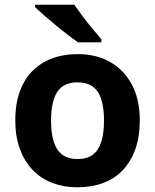

<svg xmlns="http://www.w3.org/2000/svg" viewBox="-20 -786 659 816"><path d="M574 -274Q574 -205.6 555.5 -153.1Q536.9 -100.5 502.5 -63.7Q468 -27 419 -8.5Q370 10 308.4 10Q251.2 10 202.6 -8.5Q154 -27 119 -63.5Q84 -100 64.5 -153Q45 -206 45 -274.2Q45 -364.7 77 -427.3Q109.1 -489.9 168.9 -522.9Q228.7 -556 311 -556Q388.4 -556 447.2 -523Q506 -490 540 -427.3Q574 -364.7 574 -274ZM197 -273.8Q197 -220 208.5 -183.5Q220 -147 245 -128.5Q270 -110 310 -110Q350 -110 374.5 -128.5Q399 -147 410.5 -183.5Q422 -220 422 -273.6Q422 -328 410.5 -364Q399 -400 374 -418Q349.1 -436 309.3 -436Q250 -436 223.5 -395.5Q197 -355 197 -273.8ZM296 -766Q311 -744 331.5 -716.5Q352 -689 373.5 -663.5Q395 -638 411 -619V-606H312Q293 -619 267.5 -638.5Q242 -658 215.5 -680Q189 -702 166 -722Q143 -742 129 -756V-766Z"/></svg>

Font: Noto Sans Sinhala
Style: Regular
Weight: 400
Designer: Jelle Bosma - Monotype Design Team
Foundry: Monotype Imaging Inc.
Version: Version 2.006